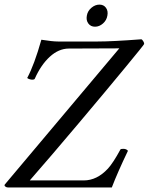

<svg xmlns="http://www.w3.org/2000/svg" viewBox="-31 -829 657 849"><path d="M272.9 -614.3Q228 -613.8 189 -577.9Q149.9 -542 122.6 -480.5Q120.1 -476.6 111.8 -476.6Q106 -476.6 98.4 -479.2Q90.8 -481.9 89.4 -484.4Q120.6 -542.5 151.9 -653.3Q201.2 -645.5 225.1 -645.5H401.9Q465.8 -645.5 594.2 -655.3Q597.7 -654.3 602.5 -646.7Q607.4 -639.2 606 -633.8Q604.5 -629.4 522.9 -530.5Q441.4 -431.6 317.6 -284.7Q193.8 -137.7 100.6 -31.2H339.4Q397.9 -31.2 446.3 -83.5Q469.2 -108.4 501.5 -168Q502.9 -170.9 514.2 -170.9Q528.3 -170.9 534.7 -162.1Q488.8 -66.4 463.4 0H4.4Q-2.9 0 -8.1 -4.6Q-13.2 -9.3 -9.3 -13.7L496.6 -615.2ZM353 -759.8Q356.4 -780.3 373 -794.4Q389.6 -808.6 408.7 -808.6Q427.7 -808.6 437.7 -794.4Q447.8 -780.3 443.8 -759.8Q440.4 -739.3 424.3 -725.1Q408.2 -710.9 389.2 -710.9Q370.1 -710.9 359.6 -725.1Q349.1 -739.3 353 -759.8Z"/></svg>

Font: Amiri
Style: Slanted
Weight: 400
Italic angle: 9°
Designer: Khaled Hosny
Version: Version 000.107